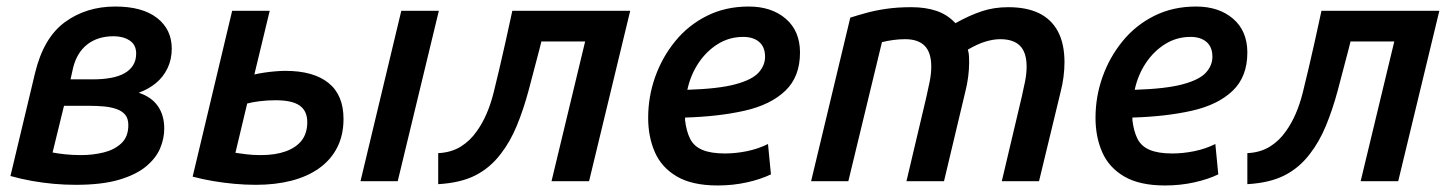

<svg xmlns="http://www.w3.org/2000/svg" viewBox="-20 -555 4440 588"><path d="M212 11Q178 11 144.5 8Q111 5 77.5 -1Q44 -7 12 -16L87 -330Q113 -439 178.5 -487Q244 -535 333 -535Q416 -535 461 -500Q506 -465 506 -406Q506 -373 493 -346Q480 -319 457.5 -300.5Q435 -282 405 -271Q444 -258 463.5 -230Q483 -202 483 -161Q483 -131 470.5 -101Q458 -71 427.5 -45.5Q397 -20 344.5 -4.5Q292 11 212 11ZM228 -80Q264 -80 297 -88Q330 -96 351.5 -116Q373 -136 373 -172Q373 -192 363.5 -203.5Q354 -215 337 -221Q320 -227 298.5 -229Q277 -231 252 -231H176L141 -88Q156 -85 179 -82.5Q202 -80 228 -80ZM196 -312H265Q295 -312 319.5 -316.5Q344 -321 361 -330.5Q378 -340 387.5 -355Q397 -370 397 -391Q397 -418 377 -431Q357 -444 328 -444Q280 -444 248 -419.5Q216 -395 204 -348Z M764 11Q731 11 698 8Q665 5 632.5 -0.5Q600 -6 570 -14L691 -522H806L759 -327Q772 -330 788.5 -332.5Q805 -335 822.5 -336.5Q840 -338 854 -338Q940 -338 986 -301Q1032 -264 1032 -191Q1032 -141 1012.5 -103Q993 -65 957 -39.5Q921 -14 872 -1.5Q823 11 764 11ZM779 -80Q823 -80 855 -91.5Q887 -103 904 -125Q921 -147 921 -181Q921 -215 898 -231.5Q875 -248 824 -248Q799 -248 775 -245Q751 -242 737 -238L701 -87Q715 -85 734.5 -82.5Q754 -80 779 -80ZM1084 0 1209 -522H1324L1198 0Z M1322 9V-86Q1362 -88 1391 -106Q1420 -124 1440 -153Q1474 -200 1492 -272.5Q1510 -345 1528 -426L1549 -522H1910L1784 0H1669L1772 -428H1638L1632 -404Q1615 -338 1599 -278.5Q1583 -219 1562.5 -169.5Q1542 -120 1513 -83Q1481 -41 1436 -18Q1391 5 1322 9Z M2178 13Q2100 13 2053 -14.5Q2006 -42 1985.5 -89Q1965 -136 1965 -194Q1965 -259 1986.5 -319.5Q2008 -380 2048 -429Q2088 -478 2145 -506.5Q2202 -535 2273 -535Q2343 -535 2386.5 -497.5Q2430 -460 2430 -394Q2430 -320 2385 -277Q2340 -234 2260.5 -216Q2181 -198 2078 -195Q2078 -193 2078 -191Q2078 -189 2078 -187Q2082 -153 2093.5 -130Q2105 -107 2131 -96Q2157 -85 2200 -85Q2233 -85 2267.5 -92Q2302 -99 2332 -114L2341 -21Q2310 -6 2267.5 3.5Q2225 13 2178 13ZM2085 -280Q2181 -283 2232.5 -297Q2284 -311 2303.5 -333Q2323 -355 2323 -381Q2323 -411 2305 -426.5Q2287 -442 2256 -442Q2214 -442 2179 -420.5Q2144 -399 2119.5 -362.5Q2095 -326 2085 -280Z M2464 0 2584 -501Q2606 -508 2633 -515.5Q2660 -523 2694.5 -528Q2729 -533 2771 -533Q2815 -533 2848.5 -521.5Q2882 -510 2906 -484Q2949 -508 2986.5 -520.5Q3024 -533 3068 -533Q3124 -533 3162 -514.5Q3200 -496 3220 -458.5Q3240 -421 3240 -364Q3240 -343 3237 -319.5Q3234 -296 3228 -273L3162 0H3048L3109 -258Q3114 -280 3119 -304.5Q3124 -329 3124 -351Q3124 -394 3104 -414.5Q3084 -435 3043 -435Q3022 -435 2997.5 -427.5Q2973 -420 2944 -403Q2947 -393 2947.5 -383.5Q2948 -374 2948 -364Q2948 -343 2945 -319.5Q2942 -296 2936 -273L2871 0H2756L2817 -258Q2822 -280 2827 -304.5Q2832 -329 2832 -351Q2832 -394 2812 -414.5Q2792 -435 2752 -435Q2733 -435 2715.5 -432.5Q2698 -430 2681 -426L2578 0Z M3548 13Q3470 13 3423 -14.5Q3376 -42 3355.5 -89Q3335 -136 3335 -194Q3335 -259 3356.5 -319.5Q3378 -380 3418 -429Q3458 -478 3515 -506.5Q3572 -535 3643 -535Q3713 -535 3756.5 -497.5Q3800 -460 3800 -394Q3800 -320 3755 -277Q3710 -234 3630.5 -216Q3551 -198 3448 -195Q3448 -193 3448 -191Q3448 -189 3448 -187Q3452 -153 3463.5 -130Q3475 -107 3501 -96Q3527 -85 3570 -85Q3603 -85 3637.5 -92Q3672 -99 3702 -114L3711 -21Q3680 -6 3637.5 3.5Q3595 13 3548 13ZM3455 -280Q3551 -283 3602.5 -297Q3654 -311 3673.5 -333Q3693 -355 3693 -381Q3693 -411 3675 -426.5Q3657 -442 3626 -442Q3584 -442 3549 -420.5Q3514 -399 3489.5 -362.5Q3465 -326 3455 -280Z M3800 9V-86Q3840 -88 3869 -106Q3898 -124 3918 -153Q3952 -200 3970 -272.5Q3988 -345 4006 -426L4027 -522H4388L4262 0H4147L4250 -428H4116L4110 -404Q4093 -338 4077 -278.5Q4061 -219 4040.5 -169.5Q4020 -120 3991 -83Q3959 -41 3914 -18Q3869 5 3800 9Z"/></svg>

Font: Ubuntu Sans SemiBold
Style: Italic
Weight: 600
Italic angle: -13.5°
Designer: Dalton Maag Ltd
Foundry: Dalton Maag Ltd
Version: Version 1.006